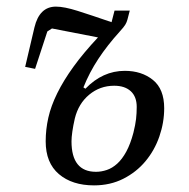

<svg xmlns="http://www.w3.org/2000/svg" viewBox="-20 -548 572 580"><path d="M264 12Q198 12 158 -22Q118 -56 118 -121Q118 -157 126 -192.5Q134 -228 153 -266.5Q172 -305 202 -346.5Q232 -388 276 -435L137 -462L123 -453L86 -340L56 -346L84 -465Q99 -528 149 -528Q174 -528 215 -515Q256 -502 317 -481L326 -516H372L365 -489Q363 -481 358.5 -473.5Q354 -466 342 -453Q304 -411 277 -370Q250 -329 232 -284L238 -280Q290 -334 357 -334Q408 -334 442 -306.5Q476 -279 476 -221Q476 -178 461.5 -136Q447 -94 419.5 -61Q392 -28 352.5 -8Q313 12 264 12ZM270 -29Q286 -29 302.5 -34.5Q319 -40 334 -53.5Q349 -67 361.5 -90Q374 -113 383 -147Q389 -171 391 -188.5Q393 -206 393 -225Q393 -256 375 -272.5Q357 -289 325 -289Q282 -289 249.5 -262Q217 -235 206 -190Q201 -168 198.5 -150.5Q196 -133 196 -121Q196 -29 270 -29Z"/></svg>

Font: IBM Plex Serif
Style: Italic
Weight: 400
Italic angle: -14°
Designer: Mike Abbink, Paul van der Laan, Pieter van Rosmalen
Foundry: Bold Monday
Version: Version 3.001